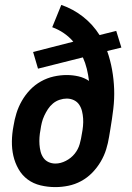

<svg xmlns="http://www.w3.org/2000/svg" viewBox="-20 -755 540 783"><path d="M205 8Q175 8 145.5 1Q116 -6 93 -23Q70 -40 55.5 -65.5Q41 -91 34.5 -119.5Q28 -148 28.5 -179Q29 -210 35 -241Q39 -267 47 -293Q55 -319 69 -343.5Q83 -368 102.5 -388.5Q122 -409 147 -423Q172 -437 199 -443Q226 -449 252 -449Q277 -449 300.5 -443.5Q324 -438 343 -425Q340 -450 334 -474.5Q328 -499 318 -521L135 -475L115 -543L279 -585Q262 -605 240 -620Q218 -635 193 -644L230 -735Q279 -718 319 -686.5Q359 -655 386 -612L454 -629L475 -561L417 -547Q430 -510 437 -471Q444 -432 445.5 -392Q447 -352 442 -310.5Q437 -269 430 -228L425 -198Q421 -172 413 -146Q405 -120 390.5 -95.5Q376 -71 356 -50.5Q336 -30 311 -16.5Q286 -3 259 2.5Q232 8 206 8ZM206 -88Q227 -88 248.5 -99Q270 -110 284.5 -128Q299 -146 305 -167.5Q311 -189 314 -210Q317 -225 318.5 -241Q320 -257 319 -272Q318 -287 314.5 -301.5Q311 -316 303 -328Q295 -340 281.5 -346.5Q268 -353 252 -353Q238 -353 223 -348Q208 -343 196 -333Q184 -323 175.5 -310Q167 -297 160.5 -283Q154 -269 150.5 -254.5Q147 -240 145 -225Q142 -210 141 -195Q140 -180 141 -165.5Q142 -151 145.5 -137Q149 -123 157 -111.5Q165 -100 178 -94Q191 -88 206 -88Z"/></svg>

Font: Iosevka Web
Style: Bold Italic
Weight: 700
Italic angle: -9°
Monospace: yes
Designer: Belleve Invis
Foundry: Belleve Invis
Version: Version 28.0.3; ttfautohint (v1.8.3)